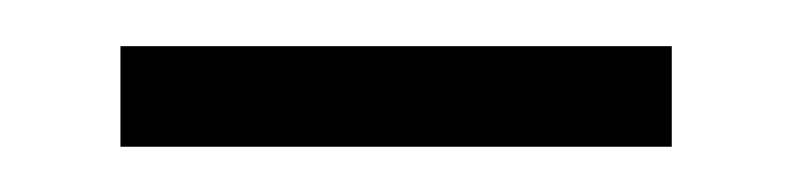

<svg xmlns="http://www.w3.org/2000/svg" viewBox="-20 -613 346 84"><path d="M32.7 -548.8V-592.8H273.9V-548.8Z"/></svg>

Font: Elstob 14pt
Style: Bold
Weight: 700
Designer: Peter S. Baker
Version: Version 1.015